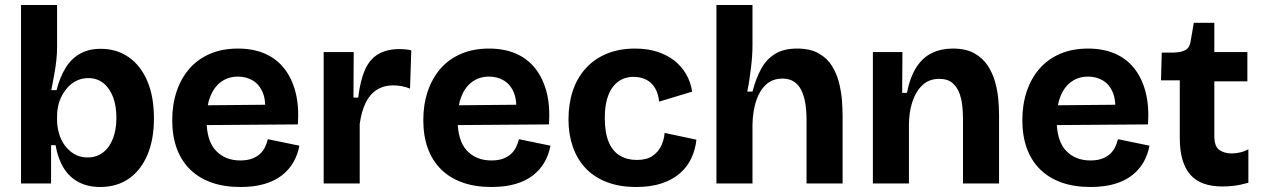

<svg xmlns="http://www.w3.org/2000/svg" viewBox="-20 -733 5039 767"><path d="M380 14Q331 14 294 -5.5Q257 -25 234 -62.5Q211 -100 202 -153H184V0H64V-253V-713H208V-543Q208 -519 205 -491.5Q202 -464 196.5 -434Q191 -404 185 -373H206Q219 -424 241.5 -461Q264 -498 299 -518Q334 -538 382 -538Q447 -538 495 -504Q543 -470 569 -408Q595 -346 595 -260Q595 -176 569 -114.5Q543 -53 495 -19.5Q447 14 380 14ZM330 -104Q365 -104 391 -123.5Q417 -143 431 -179Q445 -215 445 -262Q445 -310 431.5 -345.5Q418 -381 393 -401Q368 -421 333 -421Q309 -421 289 -412Q269 -403 254 -387.5Q239 -372 228.5 -353Q218 -334 213 -312.5Q208 -291 208 -271V-253Q208 -229 215 -202.5Q222 -176 237.5 -154Q253 -132 276 -118Q299 -104 330 -104Z M940 14Q875 14 824.5 -4Q774 -22 739 -56.5Q704 -91 686 -140.5Q668 -190 668 -253Q668 -315 685.5 -367.5Q703 -420 736.5 -458.5Q770 -497 819 -518Q868 -539 930 -539Q991 -539 1037.5 -519Q1084 -499 1115 -460Q1146 -421 1160.5 -365Q1175 -309 1170 -236L761 -233V-312L1085 -315L1037 -274Q1044 -327 1030.5 -361Q1017 -395 990.5 -411Q964 -427 931 -427Q893 -427 864.5 -407Q836 -387 820.5 -348.5Q805 -310 805 -256Q805 -171 842 -131.5Q879 -92 940 -92Q968 -92 987.5 -99.5Q1007 -107 1019.5 -119Q1032 -131 1039 -146Q1046 -161 1050 -177L1176 -151Q1169 -114 1151.5 -84Q1134 -54 1105.5 -32Q1077 -10 1036 2Q995 14 940 14Z M1273 0V-256V-525H1393L1392 -343H1411Q1419 -411 1438 -454Q1457 -497 1491.5 -517Q1526 -537 1577 -537Q1587 -537 1598 -536Q1609 -535 1623 -532L1618 -379Q1601 -386 1583.5 -389Q1566 -392 1551 -392Q1513 -392 1485 -374Q1457 -356 1440.5 -322Q1424 -288 1417 -238V0Z M1943 14Q1878 14 1827.5 -4Q1777 -22 1742 -56.5Q1707 -91 1689 -140.5Q1671 -190 1671 -253Q1671 -315 1688.5 -367.5Q1706 -420 1739.5 -458.5Q1773 -497 1822 -518Q1871 -539 1933 -539Q1994 -539 2040.5 -519Q2087 -499 2118 -460Q2149 -421 2163.5 -365Q2178 -309 2173 -236L1764 -233V-312L2088 -315L2040 -274Q2047 -327 2033.5 -361Q2020 -395 1993.5 -411Q1967 -427 1934 -427Q1896 -427 1867.5 -407Q1839 -387 1823.5 -348.5Q1808 -310 1808 -256Q1808 -171 1845 -131.5Q1882 -92 1943 -92Q1971 -92 1990.5 -99.5Q2010 -107 2022.5 -119Q2035 -131 2042 -146Q2049 -161 2053 -177L2179 -151Q2172 -114 2154.5 -84Q2137 -54 2108.5 -32Q2080 -10 2039 2Q1998 14 1943 14Z M2522 14Q2454 14 2403 -6Q2352 -26 2318.5 -62Q2285 -98 2268 -147.5Q2251 -197 2251 -256Q2251 -318 2268 -369.5Q2285 -421 2319 -459Q2353 -497 2403 -518Q2453 -539 2517 -539Q2566 -539 2605 -526.5Q2644 -514 2673 -491.5Q2702 -469 2720.5 -437.5Q2739 -406 2745 -367L2613 -327Q2610 -359 2596.5 -381.5Q2583 -404 2561 -415Q2539 -426 2510 -426Q2486 -426 2465.5 -416.5Q2445 -407 2429.5 -387.5Q2414 -368 2405 -337Q2396 -306 2396 -262Q2396 -203 2411.5 -166Q2427 -129 2456 -111.5Q2485 -94 2524 -94Q2563 -94 2586.5 -110Q2610 -126 2621.5 -150.5Q2633 -175 2635 -202L2762 -175Q2758 -136 2742 -101.5Q2726 -67 2696.5 -41Q2667 -15 2623.5 -0.5Q2580 14 2522 14Z M2842 0V-325V-713H2986V-552Q2986 -532 2984.5 -509Q2983 -486 2980 -462Q2977 -438 2973.5 -414Q2970 -390 2965 -367H2986Q3000 -421 3021.5 -459.5Q3043 -498 3077.5 -518.5Q3112 -539 3164 -539Q3217 -539 3251 -519.5Q3285 -500 3304 -469Q3323 -438 3332 -401.5Q3341 -365 3343.5 -330Q3346 -295 3346 -269V0H3202V-253Q3202 -290 3197 -320.5Q3192 -351 3181 -373Q3170 -395 3151.5 -407Q3133 -419 3106 -419Q3066 -419 3040 -395Q3014 -371 3000.5 -329.5Q2987 -288 2986 -235V0Z M3467 0V-316V-525H3585L3584 -362H3603Q3616 -427 3641.5 -465.5Q3667 -504 3703.5 -521.5Q3740 -539 3786 -539Q3838 -539 3871.5 -520.5Q3905 -502 3925 -472Q3945 -442 3955 -406.5Q3965 -371 3968 -336Q3971 -301 3971 -273V0H3827V-256Q3827 -275 3825 -302Q3823 -329 3814.5 -355.5Q3806 -382 3786.5 -400Q3767 -418 3732 -418Q3692 -418 3665.5 -393.5Q3639 -369 3625 -327Q3611 -285 3611 -233V0Z M4336 14Q4271 14 4220.5 -4Q4170 -22 4135 -56.5Q4100 -91 4082 -140.5Q4064 -190 4064 -253Q4064 -315 4081.5 -367.5Q4099 -420 4132.5 -458.5Q4166 -497 4215 -518Q4264 -539 4326 -539Q4387 -539 4433.5 -519Q4480 -499 4511 -460Q4542 -421 4556.5 -365Q4571 -309 4566 -236L4157 -233V-312L4481 -315L4433 -274Q4440 -327 4426.5 -361Q4413 -395 4386.5 -411Q4360 -427 4327 -427Q4289 -427 4260.5 -407Q4232 -387 4216.5 -348.5Q4201 -310 4201 -256Q4201 -171 4238 -131.5Q4275 -92 4336 -92Q4364 -92 4383.5 -99.5Q4403 -107 4415.5 -119Q4428 -131 4435 -146Q4442 -161 4446 -177L4572 -151Q4565 -114 4547.5 -84Q4530 -54 4501.5 -32Q4473 -10 4432 2Q4391 14 4336 14Z M4865 12Q4822 12 4790 1Q4758 -10 4736.5 -33.5Q4715 -57 4704 -94Q4693 -131 4693 -182V-412H4618L4621 -523H4669Q4702 -524 4718 -534.5Q4734 -545 4737 -572L4749 -642H4831V-525H4963V-408H4831V-189Q4831 -148 4851 -134Q4871 -120 4900 -120Q4918 -120 4936 -124.5Q4954 -129 4967 -137V-3Q4936 6 4910 9Q4884 12 4865 12Z"/></svg>

Font: Bricolage Grotesque 48pt Condensed ExtraBold
Style: Bold
Weight: 700
Version: Version 1.000;gftools[0.9.30]